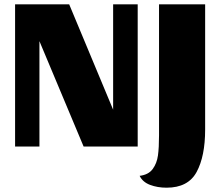

<svg xmlns="http://www.w3.org/2000/svg" viewBox="-20 -680 1022 891"><path d="M50 0V-660H301L505 -171V-660H619V0H368L163 -489V0ZM753 191Q711 191 676.5 178Q642 165 628 136Q669 131 688.5 104.5Q708 78 713 41.5Q718 5 718 -52V-660H932V-79Q932 45 892.5 118Q853 191 753 191Z"/></svg>

Font: Sansita ExtraBold
Style: Regular
Weight: 800
Designer: Pablo Cosgaya
Foundry: Omnibus-Type
Version: Version 1.006